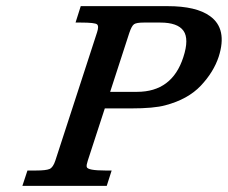

<svg xmlns="http://www.w3.org/2000/svg" viewBox="-20 -608 745 628"><path d="M428.2 -307.6Q543 -307.6 579.6 -420.9Q599.1 -480.5 580.1 -507.3Q561 -534.2 504.4 -534.2H450.2Q426.3 -534.2 418.5 -528.8Q410.6 -523.4 402.8 -500L340.3 -307.6ZM667 -555.2Q724.6 -513.7 695.3 -422.4Q678.7 -372.1 636.7 -327.6Q594.7 -283.2 521 -263.7Q483.9 -253.4 408.2 -253.4H322.8L267.1 -82.5Q262.2 -67.9 263.7 -62Q266.1 -50.3 324.7 -50.3H345.2L329.1 0H53.2L69.8 -50.3H97.7Q130.9 -50.3 142.3 -55.4Q153.8 -60.5 161.1 -83L297.4 -502Q304.2 -522.5 297.4 -528.3Q290.5 -534.2 244.6 -534.2H227.1L244.1 -587.9H528.3Q622.1 -587.9 667 -555.2Z"/></svg>

Font: RIT Rachana
Style: Bold Italic
Weight: 700
Designer: Hussain KH
Version: 1.4.7